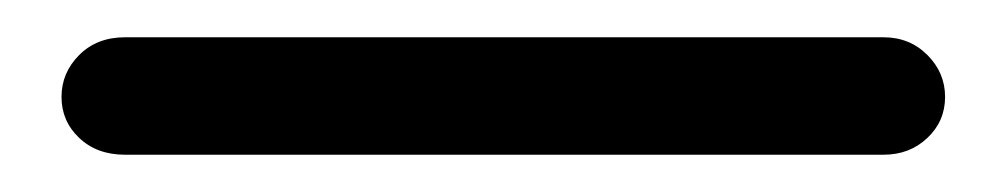

<svg xmlns="http://www.w3.org/2000/svg" viewBox="-20 -20 540 103"><path d="M47 63Q32 63 22.5 54Q13 45 13 32Q13 19 22.5 9.5Q32 0 47 0H454Q468 0 477.5 9.5Q487 19 487 32Q487 45 477.5 54Q468 63 454 63Z"/></svg>

Font: Nunito SemiBold
Style: Regular
Weight: 600
Designer: Vernon Adams
Foundry: Vernon Adams
Version: Version 3.602